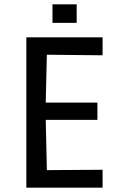

<svg xmlns="http://www.w3.org/2000/svg" viewBox="-20 -869 560 889"><path d="M102 0V-696H455V-613L154 -616L198 -659L191 -362L149 -394H431V-314H149L191 -349L198 -38L154 -81L455 -83V0ZM223 -763V-849H335V-763Z"/></svg>

Font: Ruda Medium
Style: Regular
Weight: 500
Version: Version 2.001